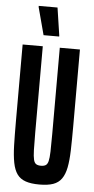

<svg xmlns="http://www.w3.org/2000/svg" viewBox="-60 -924 474 968"><g transform="rotate(5 177.0 -440.5)"><path d="M177 8Q135 8 107.5 -1.5Q80 -11 64.5 -32.5Q49 -54 42 -90Q35 -126 33.5 -177.5Q32 -229 32 -299V-688H134V-251Q134 -195 135 -162.5Q136 -130 140 -114Q144 -98 153 -92.5Q162 -87 177 -87Q192 -87 201 -92.5Q210 -98 214 -114Q218 -130 219 -162.5Q220 -195 220 -251V-688H322V-299Q322 -229 320.5 -177.5Q319 -126 312 -90.5Q305 -55 289.5 -33Q274 -11 247 -1.5Q220 8 177 8ZM133 -744 96 -883V-889H191L212 -749V-744Z"/></g></svg>

Font: Saira UltraCondensed
Style: Bold
Weight: 700
Width: 1
Designer: Hector Gatti with collaboration of the Omnibus-Type team
Foundry: Omnibus-Type
Version: Version 1.101